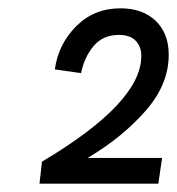

<svg xmlns="http://www.w3.org/2000/svg" viewBox="-20 -930 426 462"><path d="M320 -795Q320 -818 306.5 -832Q293 -846 266 -846Q228 -846 205.5 -819.5Q183 -793 175 -754L112 -763Q120 -823 163 -866.5Q206 -910 270 -910Q323 -910 354.5 -880Q386 -850 386 -798Q386 -727 330.5 -663.5Q275 -600 191 -550H370L361 -488H75L81 -541Q320 -683 320 -795Z"/></svg>

Font: Hanken Grotesk SemiBold
Style: Italic
Weight: 600
Italic angle: -8°
Designer: Alfredo Marco Pradil
Foundry: Hanken Design Co.
Version: Version 3.014